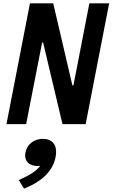

<svg xmlns="http://www.w3.org/2000/svg" viewBox="-20 -750 680 1160"><path d="M357.5 0H497.5L639.5 -730H520L423.5 -233.5H417.5L301.5 -730H161L19 0H138L234.5 -493H240.5ZM206.5 253C212 253 217.5 252.5 223 252C195.5 290 145.5 314 93.5 338L125 389.5C209.5 357 296.5 298.5 315.5 200C330.5 124 294.5 89 239 89C187.5 89 143.5 120 134 170.5C123.5 222 156 253 206.5 253Z"/></svg>

Font: Monaspace Neon
Style: Bold Italic
Weight: 700
Italic angle: -11°
Designer: Riley Cran & the Lettermatic Team
Foundry: Lettermatic
Version: Version 1.200 (Monaspace Neon)